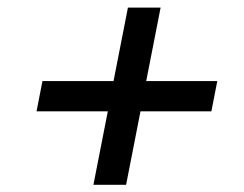

<svg xmlns="http://www.w3.org/2000/svg" viewBox="-20 -588 660 520"><path d="M79 -286.5H272L233 -87.5H321.5L360.5 -286.5H552.5L568.5 -368.5H376L415 -567.5H326.5L287.5 -368.5H95Z"/></svg>

Font: Monaspace Krypton
Style: Italic
Weight: 400
Italic angle: -11°
Designer: Riley Cran & the Lettermatic Team
Foundry: Lettermatic
Version: Version 1.101 (Monaspace Krypton)